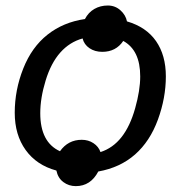

<svg xmlns="http://www.w3.org/2000/svg" viewBox="-20 -604 640 680"><path d="M567.4 -333.5Q567.4 -257.3 539.3 -180.4Q511.2 -103.5 458.3 -56.9Q405.3 -10.3 328.1 3.4Q300.8 55.2 248.5 55.2Q223.6 55.2 204.3 40.8Q185.1 26.4 179.7 0Q109.4 -19 70.8 -72.8Q32.2 -126.5 32.2 -204.6Q32.2 -285.2 62.3 -361.1Q92.3 -437 148.2 -481.2Q204.1 -525.4 280.8 -536.6Q293 -560.1 314.2 -572.3Q335.4 -584.5 361.8 -584.5Q387.7 -584.5 406.5 -567.6Q425.3 -550.8 429.7 -528.3Q498 -508.3 532.7 -458.3Q567.4 -408.2 567.4 -333.5ZM476.6 -333.5Q476.6 -426.3 416.5 -459Q390.6 -420.4 342.3 -420.4Q315.9 -420.4 296.9 -433.3Q277.8 -446.3 272.5 -467.8Q226.6 -455.1 193.6 -418Q160.6 -380.9 141.6 -318.8Q122.6 -256.8 122.6 -203.1Q122.6 -100.1 192.4 -68.4Q221.2 -108.9 269.5 -108.9Q293 -108.9 311 -96.9Q329.1 -85 335.9 -65.4Q379.9 -79.6 410.4 -118.4Q440.9 -157.2 458.7 -220.7Q476.6 -284.2 476.6 -333.5Z"/></svg>

Font: Liberation Sans
Style: Italic
Weight: 400
Italic angle: -12°
Designer: Steve Matteson
Foundry: Ascender Corporation
Version: Version 2.1.5